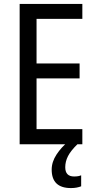

<svg xmlns="http://www.w3.org/2000/svg" viewBox="-20 -734 488 977"><path d="M399 0H80V-714H399V-638H166V-411H385V-335H166V-77H399ZM312 117Q312 164 357 164Q369 164 377.5 162.5Q386 161 393 158V214Q383 218 370 220.5Q357 223 341 223Q243 223 243 129Q243 90 267.5 52.5Q292 15 327 -13L374 0Q340 33 326 60.5Q312 88 312 117Z"/></svg>

Font: Noto Sans Tamil Condensed
Style: Regular
Weight: 400
Width: 3
Designer: Jelle Bosma - Monotype Design Team
Foundry: Monotype Imaging Inc.
Version: Version 2.004; ttfautohint (v1.8.4.7-5d5b)